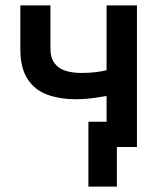

<svg xmlns="http://www.w3.org/2000/svg" viewBox="-20 -542 600 708"><path d="M306 146V-93H373V-188Q360 -186 341.5 -183Q323 -180 302 -178Q281 -176 261 -176Q202 -176 155.5 -192.5Q109 -209 82 -250Q55 -291 55 -361V-522H166V-364Q166 -329 181 -309Q196 -289 221.5 -281Q247 -273 280 -273Q311 -273 333.5 -276Q356 -279 373 -283V-522H485V0H411V146Z"/></svg>

Font: Ubuntu Sans Mono Medium
Style: Regular
Weight: 500
Monospace: yes
Designer: Dalton Maag Ltd
Foundry: Dalton Maag Ltd
Version: Version 1.006